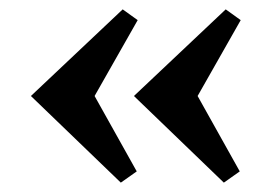

<svg xmlns="http://www.w3.org/2000/svg" viewBox="-20 -467 593 410"><path d="M238 -77 46 -262 242 -447 274 -424 182 -262 272 -101ZM458 -77 266 -262 462 -447 494 -424 402 -262 492 -101Z"/></svg>

Font: Libre Baskerville
Style: Bold
Weight: 700
Designer: Pablo Impallari, Rodrigo Fuenzalida
Foundry: Pablo Impallari, Rodrigo Fuenzalida
Version: Version 1.051; ttfautohint (v1.8.4.7-5d5b)